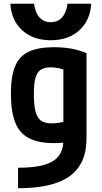

<svg xmlns="http://www.w3.org/2000/svg" viewBox="-20 -781 540 1021"><path d="M76 111Q204 111 260.5 76.5Q317 42 317 -36V-467L345 -402Q316 -413 294 -418Q272 -423 251 -423Q216 -423 196.5 -410Q177 -397 168.5 -366.5Q160 -336 160 -282Q160 -222 169 -187.5Q178 -153 198.5 -139Q219 -125 257 -125Q277 -125 298.5 -129Q320 -133 349 -141L380 -33Q354 -27 326 -23.5Q298 -20 266 -20Q184 -20 133.5 -46.5Q83 -73 60.5 -131Q38 -189 38 -284Q38 -374 60 -428Q82 -482 132.5 -506Q183 -530 267 -530Q368 -530 440 -498V-44Q440 91 351 155.5Q262 220 76 220ZM250 -567Q156 -567 98 -620Q40 -673 35 -761H161Q167 -714 190 -688.5Q213 -663 250 -663Q287 -663 310 -688.5Q333 -714 339 -761H465Q460 -673 402 -620Q344 -567 250 -567Z"/></svg>

Font: M PLUS 1 Code SemiBold
Style: Regular
Weight: 600
Designer: Coji Morishita
Foundry: UNDERFOREST DESIGN
Version: Version 1.005